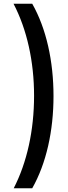

<svg xmlns="http://www.w3.org/2000/svg" viewBox="-20 -852 369 1037"><path d="M54 165H154C230 31 269 -145 269 -333C269 -522 230 -698 154 -832H53C126 -692 164 -519 164 -335C164 -148 126 25 54 165Z"/></svg>

Font: Noto Sans Devanagari ExtraCondensed SemiBold
Style: Regular
Weight: 600
Width: 2
Designer: Jelle Bosma - Monotype Design Team
Foundry: Monotype Imaging Inc.
Version: Version 2.004